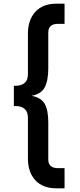

<svg xmlns="http://www.w3.org/2000/svg" viewBox="-20 -852 434 1038"><path d="M241 -676V-483Q241 -416 221.5 -379.5Q202 -343 150 -334Q202 -325 221.5 -291Q241 -257 241 -191V10Q241 57 293 57H329V166H284Q211 166 171 122.5Q131 79 131 5V-216Q131 -279 60 -279H55V-388H60Q131 -388 131 -450V-670Q131 -744 171 -788Q211 -832 284 -832H329V-723H293Q241 -723 241 -676Z"/></svg>

Font: Khand ExtraBold
Style: Regular
Weight: 800
Designer: Sanchit Sawaria and Jyotish Sonowal (Devanagari), Satya Rajpurohit (Latin)
Foundry: Indian Type Foundry
Version: Version 2.000;PS 1.0;hotconv 1.0.79;makeotf.lib2.5.61930